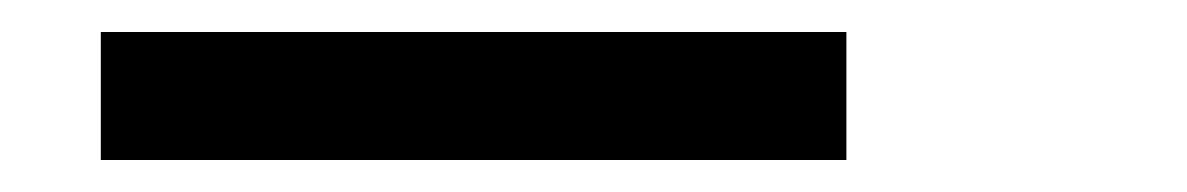

<svg xmlns="http://www.w3.org/2000/svg" viewBox="-20 -20 742 120"><path d="M43 80V0H509V80Z"/></svg>

Font: Be Vietnam Pro
Style: Italic
Weight: 400
Italic angle: -12°
Designer: Lam Bao, Tony Le, Vietanh Nguyen
Foundry: Yellow Type Foundry
Version: Version 1.002; ttfautohint (v1.8.3)